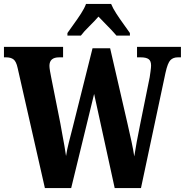

<svg xmlns="http://www.w3.org/2000/svg" viewBox="-23 -951 935 971"><path d="M66 -608Q59 -640 45.5 -650.5Q32 -661 8 -661H-3V-714H296V-661H276Q227 -661 227 -618Q227 -609 230 -591Q233 -573 236 -559L282 -328Q286 -303 292 -272.5Q298 -242 303 -212.5Q308 -183 311 -162Q316 -195 325 -230Q334 -265 345 -308L445 -707H534L622 -325Q633 -277 642 -235.5Q651 -194 656 -160Q661 -193 668.5 -233.5Q676 -274 685 -318L734 -560Q736 -573 738.5 -591.5Q741 -610 741 -620Q741 -643 728.5 -652Q716 -661 689 -661H670V-714H892V-661H876Q853 -661 839 -647Q825 -633 814 -583L690 0H557L453 -476L337 0H204ZM318 -784Q331 -803 350 -829Q369 -855 386.5 -882Q404 -909 412 -931H539Q548 -909 565.5 -882Q583 -855 602 -829Q621 -803 634 -784V-771H566Q557 -782 540.5 -799.5Q524 -817 506 -835Q488 -853 475 -867Q456 -845 428.5 -818Q401 -791 386 -771H318Z"/></svg>

Font: Noto Serif Tamil ExtraCondensed ExtraBold
Style: Italic
Weight: 800
Width: 2
Italic angle: -12°
Designer: Indian Type Foundry, Tom Grace, and the Monotype Design Team
Foundry: Monotype Imaging Inc.
Version: Version 2.003; ttfautohint (v1.8.4.7-5d5b)